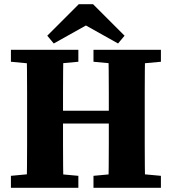

<svg xmlns="http://www.w3.org/2000/svg" viewBox="-20 -894 818 914"><path d="M32 0V-57L170 -70H211L353 -57V0ZM107 0Q108 -51 108.5 -101.5Q109 -152 109 -204Q109 -256 109 -307V-350Q109 -401 109 -452.5Q109 -504 108.5 -555.5Q108 -607 107 -657H282Q281 -607 280.5 -555.5Q280 -504 280 -452Q280 -400 280 -348V-315Q280 -261 280 -208Q280 -155 280.5 -103.5Q281 -52 282 0ZM196 -306V-367H582V-306ZM425 0V-57L565 -70H605L746 -57V0ZM496 0Q497 -51 497.5 -102.5Q498 -154 498 -207Q498 -260 498 -315V-348Q498 -399 498 -451Q498 -503 497.5 -554.5Q497 -606 496 -657H671Q670 -608 669.5 -556.5Q669 -505 669 -453.5Q669 -402 669 -350V-307Q669 -256 669 -205Q669 -154 669.5 -103Q670 -52 671 0ZM32 -600V-657H353V-600L211 -587H170ZM425 -600V-657H746V-600L605 -587H565ZM423 -874 573 -724 542 -687 342 -799H436L236 -687L205 -724L355 -874Z"/></svg>

Font: Source Serif 4 18pt
Style: Bold
Weight: 700
Designer: Frank Grießhammer
Foundry: Adobe Systems Incorporated
Version: Version 4.004;hotconv 1.0.116;makeotfexe 2.5.65601